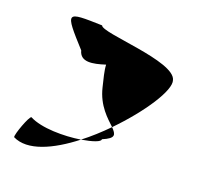

<svg xmlns="http://www.w3.org/2000/svg" viewBox="-73 -572 715 630"><g transform="rotate(15 284.5 -257.5)"><path d="M19 -46C71 -14 153 -43 233 -95C176 -91 97 -98 57 -124C49 -124 17 -56 19 -46ZM158 -378C164 -340 205 -344 249 -354C248 -333 253 -306 257 -279C266 -218 301 -184 321 -161C412 -239 483 -329 474 -362C464 -424 207 -450 203 -475C75 -490 73 -490 158 -378ZM233 -95C272 -98 300 -105 299 -114C343 -128 338 -140 321 -161C293 -137 263 -114 233 -95Z"/></g></svg>

Font: Ampere
Style: SCRevIta
Weight: 400
Version: Version 1